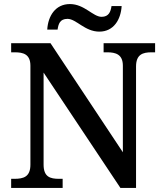

<svg xmlns="http://www.w3.org/2000/svg" viewBox="-20 -927 810 947"><path d="M470 -771C541 -771 576 -831 580 -897H530C526 -870 517 -844 481 -844C439 -844 396 -907 325 -907C253 -907 217 -848 213 -781H264C268 -808 275 -834 313 -834C356 -834 398 -771 470 -771ZM35 0H289V-45H271C228 -45 195 -54 195 -115V-569L574 0H651V-599C651 -659 685 -669 727 -669H745V-714H491V-669H509C550 -669 586 -659 586 -603V-176L229 -714H35V-669H53C94 -669 130 -660 130 -603V-115C130 -54 95 -45 51 -45H35Z"/></svg>

Font: Noto Serif Georgian Medium
Style: Regular
Weight: 500
Designer: Monotype Design Team, Akaki Razmadze
Foundry: Google LLC
Version: Version 2.003